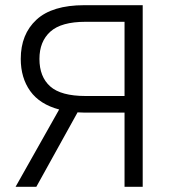

<svg xmlns="http://www.w3.org/2000/svg" viewBox="-20 -720 660 740"><path d="M460 0V-286H305Q298 -286 291.5 -286.5Q285 -287 279 -287L120 0H40L208 -298Q133 -318 96.5 -369Q60 -420 60 -493Q60 -588 120.5 -644Q181 -700 305 -700H530V0ZM460 -636H310Q216 -636 174 -598Q132 -560 132 -493Q132 -424 173.5 -387Q215 -350 310 -350H460Z"/></svg>

Font: PT Root UI
Style: Regular
Weight: 400
Designer: Vitaly Kuzmin
Foundry: ParaType Ltd.
Version: Version 2.001G